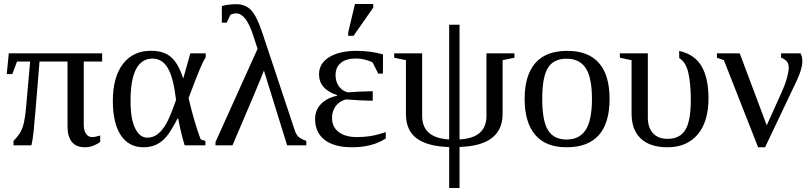

<svg xmlns="http://www.w3.org/2000/svg" viewBox="-20 -725 4047 958"><path d="M177.2 -418Q152.3 -108.9 147.2 -64.7Q142.1 -20.5 136.7 0H47.4V-22Q72.8 -48.3 83.3 -68.1Q93.8 -87.9 99.9 -115.7Q106 -143.6 109.9 -187.5L130.4 -418H64.9L41.5 -355.5H13.7L23.9 -459H489.7V-418H397.9V-104.5Q397.9 -72.8 409.7 -56.9Q421.4 -41 439.9 -41Q454.1 -41 480 -48.8V-17.1Q468.3 -7.3 447.8 1.2Q427.2 9.8 403.8 9.8Q316.9 9.8 316.9 -96.2V-418Z M1004.9 -22V0H901.4Q883.3 -57.6 869.1 -133.8H866.2Q831.1 -66.9 808.6 -41.3Q786.1 -15.6 758.8 -2.9Q731.4 9.8 695.8 9.8Q622.6 9.8 582.8 -50.3Q543 -110.4 543 -221.2Q543 -339.4 593 -405.5Q643.1 -471.7 733.9 -471.7Q796.4 -471.7 833 -440.4Q869.6 -409.2 892.6 -336.9H895.5L929.7 -459H1006.3V-439.5Q995.1 -421.9 980 -387.2Q964.8 -352.5 920.9 -235.8Q948.7 -115.7 981.4 -29.3ZM858.4 -226.1Q845.7 -336.4 817.9 -384.5Q790 -432.6 741.2 -432.6Q631.3 -432.6 631.3 -221.2Q631.3 -131.3 654.3 -84.7Q677.2 -38.1 715.3 -38.1Q744.6 -38.1 767.8 -56.6Q791 -75.2 810.3 -109.4Q829.6 -143.6 858.4 -226.1Z M1296.9 -373Q1280.3 -327.1 1140.1 0H1055.2V-16.1L1265.1 -481.4L1243.2 -548.8Q1208 -658.2 1158.2 -658.2Q1144.5 -658.2 1130.4 -652.3L1110.8 -611.8H1086.9V-694.8Q1120.6 -704.1 1159.2 -704.1Q1204.6 -704.1 1232.9 -674.3Q1261.2 -644.5 1288.6 -562.5L1451.7 -71.8Q1459.5 -48.3 1475.6 -37.6Q1491.7 -26.9 1508.3 -22V0H1412.6Z M1904.8 -34.2Q1837.9 9.8 1736.8 9.8Q1647.5 9.8 1599.9 -27.1Q1552.2 -64 1552.2 -131.3Q1552.2 -175.8 1581.8 -206.3Q1611.3 -236.8 1661.6 -247.1V-250.5Q1571.8 -280.3 1571.8 -354Q1571.8 -408.7 1622.6 -439.9Q1673.3 -471.2 1759.8 -471.2Q1829.1 -471.2 1891.1 -453.6L1890.6 -357.9H1867.2L1839.4 -413.1Q1826.2 -420.9 1802.5 -427Q1778.8 -433.1 1756.3 -433.1Q1707.5 -433.1 1680.9 -411.4Q1654.3 -389.6 1654.3 -350.6Q1654.3 -317.4 1670.7 -294.7Q1687 -272 1714.4 -264.2Q1733.9 -266.1 1772.7 -267.8Q1811.5 -269.5 1824.2 -269.5H1839.8V-222.7H1824.2Q1791 -222.7 1705.6 -229Q1671.9 -219.2 1654.3 -194.6Q1636.7 -169.9 1636.7 -135.7Q1636.7 -91.8 1669.7 -66.4Q1702.6 -41 1760.7 -41Q1794.4 -41 1827.1 -45.9Q1859.9 -50.8 1904.8 -65.9ZM1717.3 -546.4V-562.5L1751 -705.1H1842.3V-687L1744.1 -546.4Z M2272.9 -29.3Q2407.2 -36.6 2407.2 -146.5V-459H2546.9V-437L2487.8 -424.8V-156.2Q2487.8 1.5 2272.9 8.3V212.9H2221.2V8.8Q2113.3 5.4 2059.3 -34.4Q2005.4 -74.2 2005.4 -156.2V-424.8L1946.8 -437V-459H2086.4V-146.5Q2086.4 -36.6 2221.2 -29.3V-601.6H2272.9Z M3021.5 -231.9Q3021.5 9.8 2806.6 9.8Q2703.1 9.8 2650.4 -52.2Q2597.7 -114.3 2597.7 -231.9Q2597.7 -348.1 2650.4 -409.7Q2703.1 -471.2 2810.5 -471.2Q2915 -471.2 2968.3 -410.9Q3021.5 -350.6 3021.5 -231.9ZM2933.6 -231.9Q2933.6 -337.4 2902.8 -384.8Q2872.1 -432.1 2806.6 -432.1Q2742.7 -432.1 2714.1 -386.7Q2685.5 -341.3 2685.5 -231.9Q2685.5 -121.1 2714.6 -75Q2743.7 -28.8 2806.6 -28.8Q2871.1 -28.8 2902.3 -76.7Q2933.6 -124.5 2933.6 -231.9Z M3310.5 9.8Q3223.6 9.8 3177.5 -33.4Q3131.3 -76.7 3131.3 -158.7V-424.8L3072.8 -437V-459H3212.4V-137.7Q3212.4 -88.9 3238 -60.5Q3263.7 -32.2 3311 -32.2Q3371.6 -32.2 3399.2 -76.4Q3426.8 -120.6 3426.8 -225.1Q3426.8 -310.1 3414.3 -362.8Q3401.9 -415.5 3369.1 -435.1L3368.7 -470.7Q3444.3 -454.6 3479.7 -395.8Q3515.1 -336.9 3515.1 -234.4Q3515.1 -118.2 3461.2 -54.2Q3407.2 9.8 3310.5 9.8Z M3915.5 -387.7Q3915.5 -409.2 3903.6 -420.9Q3891.6 -432.6 3877.4 -437V-459H3974.1Q3983.4 -442.9 3983.4 -420.4Q3983.4 -381.3 3954.6 -320.8L3797.4 9.8H3762.7L3591.8 -424.8L3557.1 -437V-459H3670.9L3805.7 -99.6L3881.8 -268.6Q3898.4 -305.7 3907 -337.4Q3915.5 -369.1 3915.5 -387.7Z"/></svg>

Font: Tinos
Style: Regular
Weight: 400
Designer: Steve Matteson
Foundry: Monotype Imaging Inc.
Version: Version 1.23